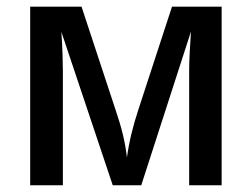

<svg xmlns="http://www.w3.org/2000/svg" viewBox="-20 -548 745 568"><path d="M166 -337.9V0H69.3V-528.3H221.2L322.3 -221.7Q335.4 -183.6 343.8 -148.7Q352.1 -113.8 355.5 -82Q360.4 -117.7 368.9 -152.6Q377.4 -187.5 388.7 -221.7L488.8 -528.3H635.7V0H539.6V-337.9Q539.6 -364.7 541.3 -394Q543 -423.3 544.9 -454.6L397.9 0H313.5L161.6 -453.6Q164.1 -415.5 165 -386.5Q166 -357.4 166 -337.9Z"/></svg>

Font: Arimo Medium
Style: Regular
Weight: 500
Designer: Steve Matteson
Foundry: Monotype Imaging Inc.
Version: Version 1.33